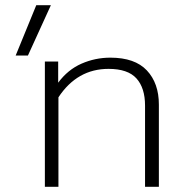

<svg xmlns="http://www.w3.org/2000/svg" viewBox="-20 -716 699 736"><path d="M119 -696H175L87 -503H40ZM152 -480H203V-399Q240 -449 292.5 -472Q345 -495 403 -495Q497 -495 543 -446Q589 -397 589 -315V0H536V-311Q536 -379 503 -415.5Q470 -452 396 -452Q276 -452 204 -343V0H152Z"/></svg>

Font: Prompt ExtraLight
Style: Regular
Weight: 275
Designer: Katatrad Team
Foundry: CadsonDemak
Version: Version 1.000